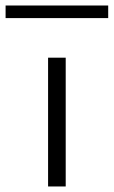

<svg xmlns="http://www.w3.org/2000/svg" viewBox="-82 -674 411 694"><path d="M91.8 0V-465.5H155.5V0ZM-61.8 -608.6V-654.1H309.1V-608.6Z"/></svg>

Font: Spartan
Style: Regular
Weight: 400
Designer: Matt Bailey, Mirko Velimirovic
Foundry: Matt Bailey
Version: Version 1.005